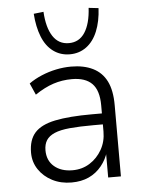

<svg xmlns="http://www.w3.org/2000/svg" viewBox="-54 -804 642 856"><g transform="rotate(-5 267.0 -376.5)"><path d="M232 8Q184 8 146 -11.5Q108 -31 85.5 -64.5Q63 -98 63 -140Q63 -197 91.5 -229Q120 -261 183 -274Q246 -287 348 -287H404V-238H351Q288 -238 245 -234Q202 -230 176.5 -219Q151 -208 139.5 -190Q128 -172 128 -145Q128 -99 159 -72.5Q190 -46 241 -46Q284 -46 318 -67.5Q352 -89 372.5 -125Q393 -161 393 -206V-323Q393 -390 363 -420.5Q333 -451 273 -451Q229 -451 189.5 -438Q150 -425 107 -396L84 -448Q109 -466 141 -479.5Q173 -493 207 -500Q241 -507 274 -507Q331 -507 371.5 -487Q412 -467 432.5 -426Q453 -385 453 -319V0H396V-116H400Q390 -81 366.5 -52Q343 -23 309.5 -7.5Q276 8 232 8ZM274 -562Q232 -562 200 -585.5Q168 -609 150.5 -653Q133 -697 129 -756L173 -761Q177 -690 202.5 -651Q228 -612 274 -612Q320 -612 345.5 -651Q371 -690 375 -761L419 -756Q416 -697 398 -653Q380 -609 348 -585.5Q316 -562 274 -562Z"/></g></svg>

Font: Nunitoga
Style: Light
Weight: 300
Designer: Vernon Adams
Foundry: Vernon Adams
Version: Version 1.0